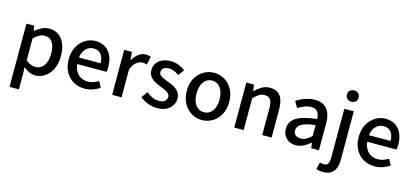

<svg xmlns="http://www.w3.org/2000/svg" viewBox="-77 -1412 4897 2269"><g transform="rotate(15 2372.0 -277.5)"><path d="M87 223V-551H181L191 -490H193Q230 -520 273 -542Q316 -564 363 -564Q432 -564 481 -529Q530 -494 555 -431.5Q580 -369 580 -284Q580 -190 546.5 -123Q513 -56 459 -21Q405 14 343 14Q307 14 270 -2.5Q233 -19 199 -49L202 45V223ZM321 -83Q361 -83 392.5 -106Q424 -129 442.5 -173.5Q461 -218 461 -282Q461 -340 447.5 -381.5Q434 -423 406 -445.5Q378 -468 332 -468Q300 -468 268.5 -451.5Q237 -435 202 -401V-132Q234 -105 265 -94Q296 -83 321 -83Z M947 14Q872 14 811 -20.5Q750 -55 714 -119.5Q678 -184 678 -275Q678 -342 699 -395.5Q720 -449 756 -486.5Q792 -524 837 -544Q882 -564 929 -564Q1002 -564 1052 -531.5Q1102 -499 1128 -440.5Q1154 -382 1154 -304Q1154 -287 1152.5 -271.5Q1151 -256 1148 -245H791Q796 -193 818.5 -155.5Q841 -118 877.5 -97.5Q914 -77 961 -77Q998 -77 1030 -88Q1062 -99 1092 -118L1132 -45Q1094 -20 1047.5 -3Q1001 14 947 14ZM790 -325H1054Q1054 -395 1022.5 -434Q991 -473 931 -473Q897 -473 867 -456Q837 -439 816.5 -406Q796 -373 790 -325Z M1283 0V-551H1377L1387 -452H1389Q1419 -505 1460 -534.5Q1501 -564 1546 -564Q1566 -564 1580 -561Q1594 -558 1607 -553L1587 -452Q1572 -457 1560 -459Q1548 -461 1531 -461Q1498 -461 1461 -434.5Q1424 -408 1398 -342V0Z M1831 14Q1775 14 1719.5 -8Q1664 -30 1624 -63L1679 -138Q1715 -109 1752.5 -91.5Q1790 -74 1834 -74Q1883 -74 1906.5 -95.5Q1930 -117 1930 -148Q1930 -173 1912.5 -190Q1895 -207 1867 -219.5Q1839 -232 1809 -243Q1772 -257 1736.5 -276.5Q1701 -296 1678 -326.5Q1655 -357 1655 -403Q1655 -450 1678.5 -486Q1702 -522 1746 -543Q1790 -564 1851 -564Q1906 -564 1951.5 -545Q1997 -526 2029 -499L1976 -428Q1947 -449 1917 -462.5Q1887 -476 1854 -476Q1808 -476 1786 -456.5Q1764 -437 1764 -408Q1764 -385 1780 -370Q1796 -355 1822.5 -344Q1849 -333 1879 -321Q1908 -311 1936.5 -297.5Q1965 -284 1988 -265.5Q2011 -247 2025.5 -220.5Q2040 -194 2040 -155Q2040 -109 2016 -70Q1992 -31 1946 -8.5Q1900 14 1831 14Z M2383 14Q2315 14 2255.5 -20.5Q2196 -55 2159.5 -119.5Q2123 -184 2123 -275Q2123 -367 2159.5 -431.5Q2196 -496 2255.5 -530Q2315 -564 2383 -564Q2433 -564 2480 -544.5Q2527 -525 2563 -488Q2599 -451 2620 -397.5Q2641 -344 2641 -275Q2641 -184 2604.5 -119.5Q2568 -55 2509.5 -20.5Q2451 14 2383 14ZM2383 -82Q2426 -82 2457.5 -106Q2489 -130 2506 -173.5Q2523 -217 2523 -275Q2523 -333 2506 -376.5Q2489 -420 2457.5 -444.5Q2426 -469 2383 -469Q2339 -469 2307.5 -444.5Q2276 -420 2259 -376.5Q2242 -333 2242 -275Q2242 -217 2259 -173.5Q2276 -130 2307.5 -106Q2339 -82 2383 -82Z M2777 0V-551H2871L2881 -474H2883Q2921 -511 2965 -537.5Q3009 -564 3065 -564Q3153 -564 3193.5 -507.5Q3234 -451 3234 -346V0H3119V-332Q3119 -403 3097 -433.5Q3075 -464 3026 -464Q2988 -464 2958.5 -445.5Q2929 -427 2892 -390V0Z M3531 14Q3484 14 3447.5 -6Q3411 -26 3390 -62Q3369 -98 3369 -146Q3369 -235 3447.5 -283.5Q3526 -332 3698 -351Q3697 -383 3688 -410Q3679 -437 3656.5 -453.5Q3634 -470 3593 -470Q3550 -470 3510 -453Q3470 -436 3434 -414L3391 -492Q3420 -510 3455 -526.5Q3490 -543 3530 -553.5Q3570 -564 3613 -564Q3682 -564 3726 -536.5Q3770 -509 3791.5 -457Q3813 -405 3813 -331V0H3719L3710 -63H3706Q3669 -31 3625 -8.5Q3581 14 3531 14ZM3566 -78Q3602 -78 3633 -94.5Q3664 -111 3698 -143V-277Q3617 -268 3569 -250.5Q3521 -233 3500.5 -209.5Q3480 -186 3480 -155Q3480 -114 3505 -96Q3530 -78 3566 -78Z M3926 236Q3898 236 3877 232Q3856 228 3841 222L3862 136Q3873 139 3886 142Q3899 145 3912 145Q3950 145 3963 118Q3976 91 3976 43V-551H4092V41Q4092 98 4076 142Q4060 186 4023.5 211Q3987 236 3926 236ZM4033 -653Q4002 -653 3982 -672Q3962 -691 3962 -723Q3962 -753 3982 -772Q4002 -791 4033 -791Q4065 -791 4085 -772Q4105 -753 4105 -723Q4105 -691 4085 -672Q4065 -653 4033 -653Z M4495 14Q4420 14 4359 -20.5Q4298 -55 4262 -119.5Q4226 -184 4226 -275Q4226 -342 4247 -395.5Q4268 -449 4304 -486.5Q4340 -524 4385 -544Q4430 -564 4477 -564Q4550 -564 4600 -531.5Q4650 -499 4676 -440.5Q4702 -382 4702 -304Q4702 -287 4700.5 -271.5Q4699 -256 4696 -245H4339Q4344 -193 4366.5 -155.5Q4389 -118 4425.5 -97.5Q4462 -77 4509 -77Q4546 -77 4578 -88Q4610 -99 4640 -118L4680 -45Q4642 -20 4595.5 -3Q4549 14 4495 14ZM4338 -325H4602Q4602 -395 4570.5 -434Q4539 -473 4479 -473Q4445 -473 4415 -456Q4385 -439 4364.5 -406Q4344 -373 4338 -325Z"/></g></svg>

Font: Noto Sans KR Medium
Style: Regular
Weight: 500
Designer: Ryoko NISHIZUKA  (kana, bopomofo & ideographs); Paul D. Hunt (Latin, Greek & Cyrillic); Sandoll Communications , Soo-you
Foundry: Adobe
Version: Version 2.004-H2;hotconv 1.0.118;makeotfexe 2.5.65603